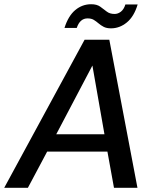

<svg xmlns="http://www.w3.org/2000/svg" viewBox="-42 -888 735 908"><path d="M-22 0 358 -700H475L608 0H497L466 -171H181L90 0ZM224 -253H452L395 -578ZM483 -754Q462 -754 448.5 -761Q435 -768 424 -777.5Q413 -787 401.5 -794Q390 -801 372 -801Q336 -801 321 -756H263Q281 -813 314 -840.5Q347 -868 389 -868Q416 -868 432 -856.5Q448 -845 462.5 -833.5Q477 -822 500 -822Q516 -822 530 -833Q544 -844 551 -867H609Q592 -810 558 -782Q524 -754 483 -754Z"/></svg>

Font: Rethink Sans Medium
Style: Italic
Weight: 500
Italic angle: -10°
Designer: The Rethink Sans project authors (Hans Thiessen). DM Sans designed by Colophon Foundry.
Foundry: Rethink Communications LLC
Version: Version 1.001